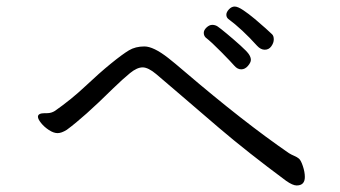

<svg xmlns="http://www.w3.org/2000/svg" viewBox="-20 -674 1040 587"><path d="M96 -317Q96 -328 117 -328H124Q137 -328 148 -335Q198 -370 241 -410.5Q284 -451 319 -479.5Q354 -508 374 -520Q394 -532 421.5 -532Q449 -532 494 -497Q512 -483 547 -453Q725 -301 863 -206Q871 -201 879.5 -197.5Q888 -194 894 -189Q900 -184 906 -166Q912 -148 912 -133Q912 -107 887 -107Q875 -107 855 -121Q735 -210 649 -283.5Q563 -357 522.5 -392Q482 -427 457.5 -447.5Q433 -468 416 -468Q399 -468 377.5 -450.5Q356 -433 324 -402Q236 -315 184 -277Q168 -267 156 -267Q144 -267 129.5 -276.5Q115 -286 105.5 -298Q96 -310 96 -317ZM609 -559Q603 -565 603 -573.5Q603 -582 611.5 -590Q620 -598 629 -598Q638 -598 645.5 -593Q653 -588 674 -570.5Q695 -553 715 -535Q735 -517 741 -508Q747 -499 747 -491Q747 -483 738 -472.5Q729 -462 717.5 -462Q706 -462 696.5 -473Q687 -484 656.5 -515Q626 -546 609 -559ZM766 -534Q720 -585 678 -616Q672 -621 672 -629Q672 -637 680 -645.5Q688 -654 697.5 -654Q707 -654 723.5 -643Q740 -632 758.5 -616.5Q777 -601 792 -587.5Q807 -574 812 -569Q817 -564 817 -553.5Q817 -543 809.5 -532.5Q802 -522 789.5 -522Q777 -522 766 -534Z"/></svg>

Font: LXGW WenKai Mono Lite
Style: Regular
Weight: 400
Monospace: yes
Designer: LXGW / Fontworks Inc.
Foundry: LXGW / Fontworks Inc.
Version: Version 1.520; June 14, 2025